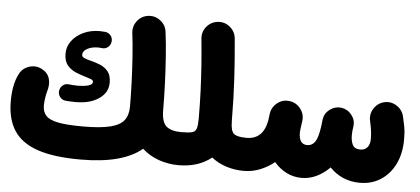

<svg xmlns="http://www.w3.org/2000/svg" viewBox="-51 -783 2116 967"><g transform="rotate(5 1007.5 -299.5)"><path d="M9.3 -186Q9.3 -271.5 37.1 -324.7Q52.2 -355.5 85.7 -366.5Q119.1 -377.4 149.9 -361.8Q180.2 -346.7 189.7 -317.4Q199.2 -288.1 187 -249Q183.1 -235.8 180.2 -215.3Q177.2 -194.8 177.2 -179.2Q177.2 -147 194.8 -127.7Q212.4 -108.4 256.8 -99.6Q301.3 -90.8 381.8 -90.8Q469.7 -90.8 519.5 -103Q569.3 -115.2 589.6 -141.6Q609.9 -168 609.9 -210.4Q609.9 -266.6 607.4 -333.7Q605 -400.9 600.3 -466.1Q595.7 -531.2 589.4 -580.6Q585 -614.7 606.2 -642.3Q627.4 -669.9 661.6 -674.3Q695.8 -678.7 723.4 -657.5Q751 -636.2 755.4 -602.1Q762.7 -546.4 767.6 -478Q772.5 -409.7 775.1 -340.1Q777.8 -270.5 777.8 -210.4Q777.8 -147.9 802.5 -126.7Q827.1 -105.5 878.4 -105.5H878.9Q913.6 -105.5 937.7 -81.1Q961.9 -56.6 961.9 -22Q961.9 12.2 937.7 36.9Q913.6 61.5 878.9 61.5H878.4Q826.7 61.5 778.8 44.7Q731 27.8 694.3 -5.4Q647 34.7 570.1 55.4Q493.2 76.2 383.3 76.2Q249 76.2 166.7 48.1Q84.5 20 46.9 -38.1Q9.3 -96.2 9.3 -186ZM489.3 -529.3Q487.3 -512.2 474.6 -501.2Q461.9 -490.2 444.8 -492.2Q434.6 -493.7 424.8 -493.7Q392.6 -493.7 369.9 -481.7Q347.2 -469.7 347.2 -450.2Q347.2 -439.5 360.4 -434.1Q373.5 -428.7 393.1 -423.8Q415.5 -418.5 439.7 -408.9Q463.9 -399.4 480.7 -379.4Q497.6 -359.4 497.6 -321.8Q497.6 -272 452.6 -241Q407.7 -210 336.4 -210Q320.3 -210 307.1 -210.7Q293.9 -211.4 283.7 -212.4Q266.6 -214.4 255.9 -227.8Q245.1 -241.2 247.1 -258.8Q249.5 -276.9 262.9 -287.6Q276.4 -298.3 293.9 -295.9Q303.7 -294.9 315.2 -293.9Q326.7 -293 338.9 -293Q366.7 -293 389.9 -298.6Q413.1 -304.2 413.1 -319.3Q413.1 -327.1 401.6 -331.8Q390.1 -336.4 373 -341.3Q351.1 -347.7 325.4 -357.9Q299.8 -368.2 281.5 -389.4Q263.2 -410.6 263.2 -449.2Q263.2 -484.9 284.9 -513.7Q306.6 -542.5 343.3 -559.6Q379.9 -576.7 424.8 -576.7Q435.5 -576.7 452.1 -575.2Q469.2 -573.7 480.2 -560.5Q491.2 -547.4 489.3 -529.3Z M795.4 -22Q795.4 -56.6 820.1 -81.1Q844.7 -105.5 878.9 -105.5Q915.5 -105.5 932.6 -110.1Q949.7 -114.7 954.8 -130.9Q960 -147 960 -180.2Q960 -254.4 957.3 -320.1Q954.6 -385.7 950 -449.7Q945.3 -513.7 938.5 -583.5Q935.1 -618.2 957.5 -644.8Q980 -671.4 1014.2 -674.8Q1048.3 -678.2 1075.2 -656Q1102.1 -633.8 1105.5 -599.1Q1115.2 -495.1 1120.8 -398.4Q1126.5 -301.8 1127 -189Q1127.4 -184.6 1127.4 -180.2Q1127.4 -134.3 1143.6 -119.9Q1159.7 -105.5 1207.5 -105.5H1208Q1242.7 -105.5 1266.8 -81.1Q1291 -56.6 1291 -22Q1291 12.2 1266.8 36.9Q1242.7 61.5 1208 61.5H1207.5Q1162.6 61.5 1120.4 48.1Q1078.1 34.7 1044.9 8.3Q978.5 61.5 878.9 61.5Q844.7 61.5 820.1 36.9Q795.4 12.2 795.4 -22Z M1124.5 -22Q1124.5 -56.6 1149.2 -81.1Q1173.8 -105.5 1208 -105.5Q1291.5 -105.5 1309.6 -200.7Q1311.5 -215.3 1314.5 -237.8Q1319.8 -272 1347.7 -293Q1375.5 -314 1409.7 -308.6Q1443.8 -303.7 1464.8 -275.4Q1485.8 -247.1 1480.5 -213.4Q1476.1 -184.6 1474.9 -172.4Q1473.6 -160.2 1473.6 -154.3Q1473.6 -95.7 1516.1 -95.7Q1540 -95.7 1554.9 -116.7Q1569.8 -137.7 1578.1 -196.3Q1579.1 -211.4 1582 -231Q1586.4 -262.2 1611.8 -281.7Q1612.3 -282.2 1612.8 -282.2Q1612.8 -282.2 1613.3 -282.7Q1636.2 -299.8 1664.1 -298.8Q1664.1 -298.8 1664.1 -298.8Q1664.6 -298.8 1665.5 -298.3Q1668.9 -298.3 1672.4 -297.9Q1704.1 -293 1724.1 -266.8Q1744.1 -240.7 1739.3 -208.5Q1738.3 -197.3 1736.3 -185.5Q1735.4 -174.8 1735.4 -165Q1735.4 -135.3 1745.4 -116Q1755.4 -96.7 1784.7 -96.7Q1806.2 -96.7 1819.3 -111.6Q1832.5 -126.5 1832.5 -155.3Q1832.5 -177.2 1829.3 -199Q1826.2 -220.7 1820.8 -244.6Q1813 -277.8 1831.8 -307.4Q1850.6 -336.9 1883.8 -344.7Q1917 -352.5 1946.5 -333.7Q1976.1 -314.9 1983.9 -281.7Q1990.7 -252.4 1994.1 -233.9Q1997.6 -215.3 1998.5 -200.4Q1999.5 -185.5 1999.5 -166Q1999.5 -95.2 1973.4 -42Q1947.3 11.2 1901.4 40.8Q1855.5 70.3 1795.9 70.3Q1750 70.3 1711.2 53.5Q1672.4 36.6 1643.6 5.9Q1612.8 37.1 1576.7 54.2Q1540.5 71.3 1502.4 71.3Q1460 71.3 1424.3 53Q1388.7 34.7 1362.8 3.4Q1329.6 30.3 1290.3 45.9Q1251 61.5 1208 61.5Q1173.8 61.5 1149.2 36.9Q1124.5 12.2 1124.5 -22Z"/></g></svg>

Font: Mikhak Black
Style: Regular
Weight: 900
Designer: Amin Abedi
Version: Version 3.3